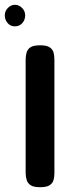

<svg xmlns="http://www.w3.org/2000/svg" viewBox="-63 -772 291 801"><path d="M104 9Q77 9 64.5 0.5Q52 -8 48 -22Q44 -36 44 -51V-524Q44 -539 48 -553Q52 -567 64.5 -575Q77 -583 105 -583Q132 -583 144.5 -574.5Q157 -566 160.5 -552.5Q164 -539 164 -523V-50Q164 -35 160.5 -21.5Q157 -8 144.5 0.5Q132 9 104 9ZM-1 -662Q-19 -662 -31 -675.5Q-43 -689 -43 -708Q-43 -726 -30 -739Q-17 -752 -1 -752Q16 -752 29 -739Q42 -726 42 -708Q42 -689 30 -675.5Q18 -662 -1 -662Z"/></svg>

Font: Fredoka Expanded Medium
Style: Regular
Weight: 500
Width: 7
Designer: Ben Nathan
Foundry: Milena B. Brandão, Ben Nathan
Version: Version 2.001